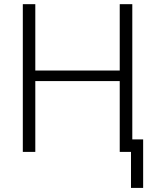

<svg xmlns="http://www.w3.org/2000/svg" viewBox="-20 -731 747 924"><path d="M89.8 0ZM616.7 0H556.2V-340.8H149.9V0H89.8V-710.9H149.9V-391.6H556.2V-710.9H616.7ZM668.9 173.3H610.4V-60.1H668.9Z"/></svg>

Font: Roboto Light
Style: Regular
Weight: 300
Designer: Google
Version: Version 2.134; 2016; ttfautohint (v1.6)